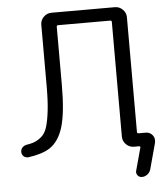

<svg xmlns="http://www.w3.org/2000/svg" viewBox="-59 -806 871 997"><g transform="rotate(-5 376.5 -307.5)"><path d="M634.8 -97.7Q634.8 -89.8 642.6 -89.8H680.7Q702.1 -89.8 715.8 -72.3Q724.6 -60.5 724.6 -46.9Q724.6 -41 723.6 -34.2L686.5 102.5Q681.6 118.2 668.9 127.9Q656.2 137.7 640.6 137.7Q626 137.7 617.7 126.5Q609.4 115.2 613.3 102.5L645.5 -15.6Q646.5 -17.6 644.5 -20Q642.6 -22.5 640.6 -22.5H634.8H612.3Q588.9 -22.5 571.8 -39.6Q554.7 -56.6 554.7 -80.1V-677.7Q554.7 -685.5 546.9 -685.5H275.4Q267.6 -685.5 267.6 -677.7V-375Q267.6 -232.4 245.6 -157.7Q223.6 -83 173.8 -50.8Q133.8 -25.4 61.5 -15.6Q48.8 -14.6 38.1 -22.5Q27.3 -32.2 27.3 -46.9Q27.3 -58.6 35.2 -68.4Q43.9 -78.1 57.6 -81.1Q76.2 -84 89.8 -87.9Q115.2 -95.7 136.2 -113.8Q157.2 -131.8 167 -165Q176.8 -198.2 182.6 -248.5Q188.5 -298.8 188.5 -375V-695.3Q188.5 -718.8 205.6 -735.8Q222.7 -752.9 246.1 -752.9H577.1Q600.6 -752.9 617.7 -735.8Q634.8 -718.8 634.8 -695.3Z"/></g></svg>

Font: Gen Jyuu Gothic P Normal
Style: Regular
Weight: 300
Designer: [Source Han Sans]
Ryoko NISHIZUKA  (kana & ideographs); Paul D. Hunt (Latin, Greek & Cyrillic); Wenlong ZHANG  (bopomofo
Version: Version 1.002.20150607